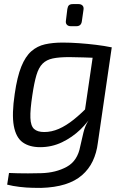

<svg xmlns="http://www.w3.org/2000/svg" viewBox="-20 -707 615 938"><path d="M440 -476H526L458 -9Q452 40 433 80Q414 120 380.5 149Q347 178 297.5 193.5Q248 209 181 211Q168 211 138.5 210.5Q109 210 75.5 206Q42 202 15 195L24 138Q45 139 67 139.5Q89 140 117 140Q145 140 182 139Q253 137 306 108Q359 79 372 8Q380 -27 387.5 -59Q395 -91 412 -118L389 -128ZM286 -499Q324 -499 366 -496Q408 -493 449 -488Q490 -483 524 -476L486 -423Q431 -425 387.5 -426.5Q344 -428 318 -428Q269 -428 238 -421.5Q207 -415 188 -396Q169 -377 158 -340Q147 -303 138 -242Q127 -170 128.5 -131Q130 -92 146.5 -77Q163 -62 196 -62Q232 -62 267.5 -77.5Q303 -93 340.5 -123Q378 -153 420 -197L438 -158Q413 -113 373 -74.5Q333 -36 283 -12Q233 12 176 12Q124 12 91 -11.5Q58 -35 47.5 -92Q37 -149 52 -249Q64 -332 84 -381.5Q104 -431 133 -456.5Q162 -482 200 -490.5Q238 -499 286 -499ZM364 -687Q376 -687 383 -680Q390 -673 388 -660L380 -604Q377 -579 353 -579H326Q313 -579 306.5 -586.5Q300 -594 302 -606L309 -663Q311 -676 317 -681.5Q323 -687 336 -687Z"/></svg>

Font: Exo 2
Style: Italic
Weight: 400
Italic angle: -8°
Designer: Natanael Gama
Foundry: Natanael Gama
Version: Version 2.010